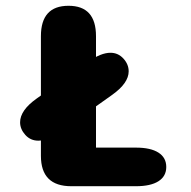

<svg xmlns="http://www.w3.org/2000/svg" viewBox="-20 -644 659 664"><path d="M112.5 -157.5Q85.5 -157.5 67.5 -177.5Q49.5 -197.5 49.5 -221Q49.5 -262.5 106.5 -303L286 -431Q329 -461.5 362 -461.5Q388.5 -461.5 406.8 -441.5Q425 -421.5 425 -397.5Q425 -356.5 368 -316L188 -188Q145.5 -157.5 112.5 -157.5ZM312 -133.5H450Q501 -133.5 528 -116.2Q555 -99 555 -66.5Q555 -34.5 528 -17.2Q501 0 450 0H226.5Q121.5 0 121.5 -105V-519Q121.5 -624 217 -624Q312 -624 312 -519Z"/></svg>

Font: Sono ExtraLight Monospace ExtraBold
Style: Regular
Weight: 800
Version: Version 2.112